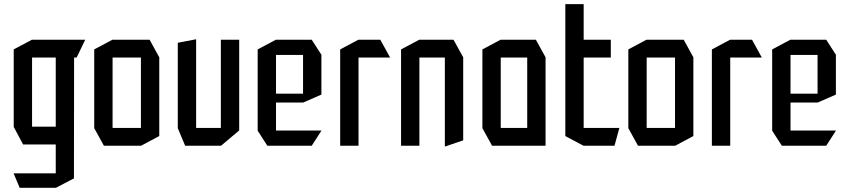

<svg xmlns="http://www.w3.org/2000/svg" viewBox="-20 -699 4074 921"><path d="M133.8 -423.1V-508.3H388.2V-507.3L347.7 -423.1ZM74.2 201.7 45.8 133.6V132.6H247.4V201.7ZM90.8 -6.1 45.8 -90.3V-91.3H247.4V-6.1ZM45.8 -91.3V-462L132.8 -508.3H133.8V-91.3ZM247.4 201.7V-423.1H335.4L334.7 156.7L248.4 201.7Z M520 -423.1V-508.3H697.7L744 -424.1V-423.1ZM478.4 0 432 -84.2V-85.2H656V0ZM432 -85.2V-462L519 -508.3H520V-85.2ZM656 0V-423.1H744V-46.4L657 0Z M1039.4 0V-508.3H1127.4V-73.4L1040.4 0ZM868.1 0 832.8 -84.2V-85.2H1039.4V0ZM832.8 -85.2V-493.9L919.8 -510.5H920.8V-85.2Z M1262.4 0 1216 -72V-73H1521.7V-72L1475.4 0ZM1216 -73V-462L1303 -508.3H1304V-73ZM1304 -207V-249.7H1433.7V-207.3ZM1304 -435.4V-508.3H1475.4L1521.7 -436.4V-435.4ZM1433.7 -207.3V-435.4H1521.7V-245.3L1434.7 -207.3Z M1611.8 0V-462L1698.8 -508.3H1699.8V0ZM1699.8 -423.1V-508.3H1804.4L1850.7 -424.1V-423.1Z M1903.8 0V-462L1990.8 -508.3H1991.8V0ZM2113.9 3.8V-423.1H2201.9V-25.8L2114.9 3.8ZM1991.8 -423.1V-508.3H2155.5L2201.9 -424.1V-423.1Z M2382 -423.1V-508.3H2550.6L2597 -424.1V-423.1ZM2340.4 0 2294 -84.2V-85.2H2509V0ZM2294 -85.2V-462L2381 -508.3H2382V-85.2ZM2509 0V-423.1H2597V0Z M2691.8 -423.1V-679.2H2779.8V-508.3L2692.8 -423.1ZM2692.8 -423.1 2779.8 -508.3H2910V-423.1ZM2778.8 0 2691.8 -46.4V-423.1H2779.8V0ZM2779.8 0V-85.2H2950.7V-84.2L2927.7 0Z M3082 -423.1V-508.3H3259.7L3306 -424.1V-423.1ZM3040.4 0 2994 -84.2V-85.2H3218V0ZM2994 -85.2V-462L3081 -508.3H3082V-85.2ZM3218 0V-423.1H3306V-46.4L3219 0Z M3394.8 0V-462L3481.8 -508.3H3482.8V0ZM3482.8 -423.1V-508.3H3587.4L3633.7 -424.1V-423.1Z M3730.4 0 3684 -72V-73H3989.7V-72L3943.4 0ZM3684 -73V-462L3771 -508.3H3772V-73ZM3772 -207V-249.7H3901.7V-207.3ZM3772 -435.4V-508.3H3943.4L3989.7 -436.4V-435.4ZM3901.7 -207.3V-435.4H3989.7V-245.3L3902.7 -207.3Z"/></svg>

Font: Foldit Thin
Style: Regular
Weight: 100
Designer: Sophia Tai
Foundry: Sophia Tai
Version: Version 1.003